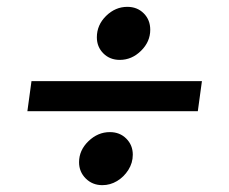

<svg xmlns="http://www.w3.org/2000/svg" viewBox="-20 -529 670 561"><path d="M419 -442Q419 -407 392 -380.5Q365 -354 330 -354Q301 -354 282 -373Q263 -392 263 -420Q263 -456 290 -482.5Q317 -509 352 -509Q381 -509 400 -490Q419 -471 419 -442ZM72 -292H570L558 -204H60ZM368 -77Q368 -53 355 -32.5Q342 -12 322 0Q302 12 279 12Q250 12 230.5 -7.5Q211 -27 211 -55Q211 -90 238.5 -116.5Q266 -143 301 -143Q330 -143 349 -124Q368 -105 368 -77Z"/></svg>

Font: Rosario
Style: Bold Italic
Weight: 700
Italic angle: -8.05°
Designer: Hector Gatti
Foundry: Omnibus Type
Version: Version 1.101; ttfautohint (v1.8.1.43-b0c9)